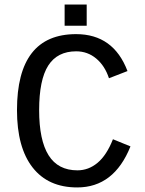

<svg xmlns="http://www.w3.org/2000/svg" viewBox="-20 -820 640 850"><path d="M153.3 -332.5Q153.3 -199.2 195.1 -132.6Q236.8 -65.9 322.8 -65.9Q372.1 -65.9 412.1 -99.4Q452.1 -132.8 480 -203.6L557.6 -171.9Q484.9 9.8 321.8 9.8Q193.4 9.8 124.3 -78.6Q55.2 -167 55.2 -332.5Q55.2 -668.9 316.9 -668.9Q482.4 -668.9 544.4 -505.4L462.4 -473.6Q444.3 -528.8 406 -560.8Q367.7 -592.8 317.4 -592.8Q233.9 -592.8 193.6 -529.8Q153.3 -466.8 153.3 -332.5ZM266.1 -706.1V-799.8H363.8V-706.1Z"/></svg>

Font: Cousine
Style: Regular
Weight: 400
Monospace: yes
Designer: Steve Matteson
Foundry: Monotype Imaging Inc.
Version: Version 1.21